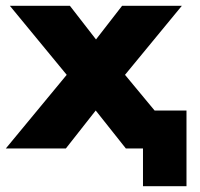

<svg xmlns="http://www.w3.org/2000/svg" viewBox="-35 -512 688 662"><path d="M-15 0 195 -254 -1 -492H206L296 -376L386 -492H592L396 -254L498 -131H608V130H458V0H399L295 -131L192 0Z"/></svg>

Font: Nunito Sans Black
Style: Regular
Weight: 900
Designer: Vernon Adams
Foundry: Vernon Adams
Version: Version 3.006; ttfautohint (v1.8.3)